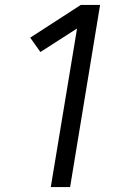

<svg xmlns="http://www.w3.org/2000/svg" viewBox="-20 -755 540 775"><path d="M185 0 291 -640 143 -545 102 -603 306 -735H384L263 0Z"/></svg>

Font: Iosevka Algr
Style: Italic
Weight: 400
Italic angle: -9°
Monospace: yes
Designer: Belleve Invis
Foundry: Belleve Invis
Version: Version 26.0.2; ttfautohint (v1.8.3)